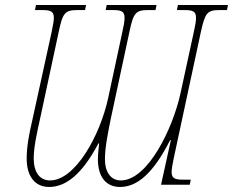

<svg xmlns="http://www.w3.org/2000/svg" viewBox="-20 -734 926 763"><path d="M175 9C239 9 304 -37 371 -164H374C373 -148 369 -125 369 -101C369 -32 401 9 457 9C524 9 588 -43 656 -177H659L620 0H734L738 -20H708C675 -20 662 -25 662 -51C662 -64 666 -82 671 -108L778 -606C795 -683 803 -694 853 -694H882L886 -714H687L683 -694H713C746 -694 759 -689 759 -663C759 -650 756 -632 750 -606L697 -362C667 -225 568 -17 460 -17C421 -17 397 -49 397 -102C397 -149 410 -210 420 -261L494 -606C510 -683 519 -694 569 -694H598L602 -714H404L400 -694H429C462 -694 475 -689 475 -663C475 -650 472 -632 466 -606L410 -345C378 -196 279 -17 179 -17C138 -17 114 -49 114 -105C114 -149 127 -207 139 -261L213 -606C229 -683 238 -694 288 -694H318L322 -714H123L119 -694H148C181 -694 194 -689 194 -663C194 -650 190 -632 185 -606L107 -250C97 -207 86 -154 86 -104C86 -32 120 9 175 9Z"/></svg>

Font: Noto Serif Condensed Thin
Style: Italic
Weight: 100
Width: 3
Italic angle: -12°
Designer: Monotype Design Team
Foundry: Monotype Imaging Inc.
Version: Version 2.013